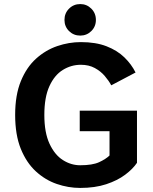

<svg xmlns="http://www.w3.org/2000/svg" viewBox="-20 -913 750 944"><path d="M653.5 -369V-112.5Q633 -82 595.2 -53.8Q557.5 -25.5 502.2 -7.2Q447 11 374 11Q316 11 259.2 -8.5Q202.5 -28 156.2 -70.5Q110 -113 82.2 -181.5Q54.5 -250 54.5 -348Q54.5 -445.5 82.5 -514Q110.5 -582.5 157.5 -624.8Q204.5 -667 261.8 -686.5Q319 -706 377.5 -706Q451 -706 503.8 -685.5Q556.5 -665 591.5 -631Q626.5 -597 646.5 -556.5L527 -493.5Q515 -516 495.2 -539.2Q475.5 -562.5 446.2 -578.5Q417 -594.5 377.5 -594.5Q330 -594.5 289 -569.2Q248 -544 223 -489.5Q198 -435 198 -348Q198 -261 223.5 -206.2Q249 -151.5 289.2 -126Q329.5 -100.5 374 -100.5Q434.5 -100.5 467.2 -115.5Q500 -130.5 518.5 -148.5V-268H372V-369ZM374.5 -738Q342 -738 319.5 -760.2Q297 -782.5 297 -815Q297 -848 319.5 -870.5Q342 -893 374.5 -893Q406.5 -893 429 -870.5Q451.5 -848 451.5 -815Q451.5 -782.5 429 -760.2Q406.5 -738 374.5 -738Z"/></svg>

Font: League Mono SemiBold
Style: Regular
Weight: 600
Width: 6
Designer: Tyler Finck
Foundry: The League of Moveable Type / Tyler Finck
Version: Version 2.300;RELEASE